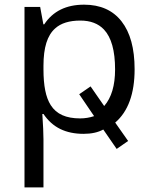

<svg xmlns="http://www.w3.org/2000/svg" viewBox="-20 -566 648 826"><path d="M85.4 -536.1H152.8L166.5 -461.4H170.4Q226.1 -545.9 341.8 -545.9Q446.8 -545.9 502.9 -474.1Q559.1 -402.3 559.1 -268.1Q559.1 -110.4 475.6 -38.6L531.2 40.5L481.9 74.7L424.3 -8.8Q390.6 9.8 339.4 9.8Q281.7 9.8 239 -11.2Q196.3 -32.2 167 -75.7H162.1Q167 -2.9 167 33.2V240.2H85.4ZM384.8 -66.4 320.8 -160.6 369.6 -194.3 428.2 -109.9Q475.1 -163.6 475.1 -267.1Q475.1 -388.2 427.2 -439Q390.6 -477.5 325.7 -477.5Q254.4 -477.5 217.3 -443.8Q191.9 -421.4 179.4 -381.6Q167 -341.8 167 -283.2V-267.6Q167 -214.8 174.6 -177Q182.1 -139.2 198.2 -113.8Q216.8 -84.5 248 -70.6Q279.3 -56.6 324.7 -56.6Q355.5 -56.6 384.8 -66.4Z"/></svg>

Font: Viking Open Sans
Style: Regular
Weight: 400
Foundry: Ascender Corporation
Version: Version 2.001